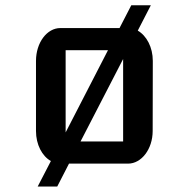

<svg xmlns="http://www.w3.org/2000/svg" viewBox="-20 -617 712 724"><path d="M122.1 86.4H195.8L240.2 0H462.9C513.7 0 555.7 -55.2 555.7 -123L556.2 -387.2C556.2 -439 532.7 -482.4 499.5 -501.5L548.8 -597.2H475.1L430.7 -511.2H207.5C157.2 -511.2 115.7 -456.5 115.7 -387.2V-123C115.7 -71.8 138.7 -28.3 171.9 -9.8ZM227.5 -117.7V-427.7H387.2ZM283.7 -83.5 444.3 -394.5V-83.5Z"/></svg>

Font: Atomic Age
Style: Regular
Weight: 400
Designer: James Grieshaber
Foundry: James Grieshaber
Version: Version 1.002